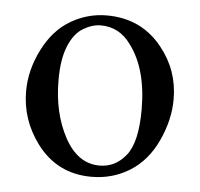

<svg xmlns="http://www.w3.org/2000/svg" viewBox="-40 -489 556 533"><g transform="rotate(5 237.5 -222.0)"><path d="M237 -447Q334 -447 392 -374Q442 -312 442 -231Q442 -174 415 -115.5Q388 -57 340 -27Q292 3 233 3Q137 3 80 -74Q32 -139 32 -218Q32 -277 61 -334.5Q90 -392 137 -419.5Q184 -447 237 -447ZM223 -418Q199 -418 174 -403Q149 -388 134 -351.5Q119 -315 119 -257Q119 -165 155.5 -97.5Q192 -30 253 -30Q297 -30 326.5 -67Q356 -104 356 -195Q356 -308 307 -373Q275 -418 223 -418Z"/></g></svg>

Font: New Athena Unicode
Style: Regular
Weight: 400
Designer: J. Rusten 1997; rev. by R. Hancock 2001, 2002, rev. by D. Mastronarde 2002-2021
Foundry: GreekKeys New Athena Unicode
Version: Version 5.008